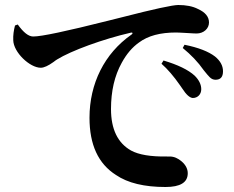

<svg xmlns="http://www.w3.org/2000/svg" viewBox="-20 -739 936 768"><path d="M642 9C701 9 731 -9 731 -46C731 -63 723 -79 707 -93C692 -106 676 -113 659 -113C657 -113 653 -113 648 -113C583 -112 535 -120 504 -137C451 -167 424 -222 424 -303C424 -374 438 -436 467 -488C486 -523 509 -550 536 -569C572 -596 621 -609 684 -609C693 -609 708 -608 727 -607C745 -606 758 -605 766 -605C795 -605 816 -625 816 -649C816 -672 801 -690 772 -703C751 -714 724 -719 693 -719C671 -719 596 -703 468 -670C455 -667 437 -662 412 -656C245 -614 146 -593 113 -593C94 -593 74 -609 51 -641L40 -637C35 -618 32 -598 33 -578C34 -530 99 -468 143 -468C156 -468 173 -476 194 -491C200 -496 205 -499 208 -501C264 -536 393 -583 502 -608C511 -611 513 -605 505 -600C398 -525 338 -405 338 -268C338 -160 373 -84 444 -39C491 -7 557 9 642 9ZM751 -347C771 -347 785 -362 785 -382C785 -401 776 -419 759 -436C733 -460 691 -480 634 -497L626 -484C650 -463 675 -434 700 -398C704 -392 707 -388 709 -385C725 -360 739 -348 751 -347ZM842 -420C862 -420 872 -431 872 -454C872 -476 861 -496 840 -513C814 -533 773 -549 718 -560L711 -547C744 -520 772 -491 795 -458C806 -444 814 -435 819 -430C826 -423 834 -420 842 -420Z"/></svg>

Font: AllPunType Bold
Style: Regular
Weight: 700
Version: 1.0